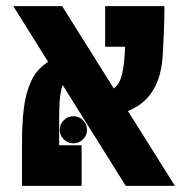

<svg xmlns="http://www.w3.org/2000/svg" viewBox="-20 -606 626 626"><path d="M390.1 0 23.4 -585.9H182.6L550.3 0ZM101.1 0V-132.3H246.1V0ZM51.8 0Q51.8 -15.1 51.8 -54.2Q51.8 -93.3 51.8 -144.5Q51.8 -201.7 57.6 -251.5Q63.5 -301.3 80.6 -339.4Q97.7 -377.4 131.3 -400.4Q165 -423.3 221.2 -427.2L233.9 -369.6Q213.9 -366.2 200.2 -354.7Q186.5 -343.3 179.7 -313.2Q172.9 -283.2 172.9 -224.1Q172.9 -198.7 172.9 -164.1Q172.9 -129.4 172.9 -94.7Q172.9 -60.1 172.9 -33.9Q172.9 -7.8 172.9 0ZM290 -226.1 285.2 -301.8Q324.7 -301.8 345.5 -314Q366.2 -326.2 374.8 -353Q383.3 -379.9 386.2 -424.3Q388.7 -463.4 390.9 -505.4Q393.1 -547.4 393.1 -585.9H516.1Q516.1 -547.4 514.4 -503.2Q512.7 -459 510.7 -428.2Q507.3 -369.6 489 -330.6Q470.7 -291.5 440.7 -268.6Q410.6 -245.6 372.3 -235.8Q334 -226.1 290 -226.1ZM322.8 -453.6V-585.9H511.7L477.5 -453.6ZM219.2 -138.7Q201.2 -138.7 188 -151.6Q174.8 -164.6 174.8 -182.6Q174.8 -201.2 188 -214.1Q201.2 -227.1 219.2 -227.1Q237.8 -227.1 250.7 -214.1Q263.7 -201.2 263.7 -182.6Q263.7 -164.6 250.7 -151.6Q237.8 -138.7 219.2 -138.7Z"/></svg>

Font: Cascadia Mono
Style: Regular
Weight: 400
Monospace: yes
Designer: Aaron Bell
Foundry: Saja Typeworks
Version: Version 2404.023